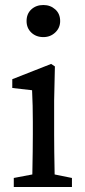

<svg xmlns="http://www.w3.org/2000/svg" viewBox="-20 -746 338 766"><path d="M153 -598Q124 -598 105 -616Q86 -634 86 -662Q86 -691 105 -708.5Q124 -726 153 -726Q181 -726 200.5 -708.5Q220 -691 220 -662Q220 -635 200.5 -616.5Q181 -598 153 -598ZM198 -50 267 -36V0H35V-36L109 -50Q111 -150 111 -210V-260Q111 -326 108 -386L29 -395V-430L184 -491L199 -481L196 -345V-210Q196 -150 198 -50Z"/></svg>

Font: TypoPRO Source Serif Pro
Style: Regular
Weight: 400
Designer: Frank Grießhammer
Foundry: Adobe Systems Incorporated
Version: Version 1.017;PS 1.0;hotconv 1.0.79;makeotf.lib2.5.61930